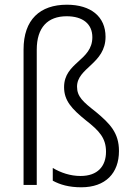

<svg xmlns="http://www.w3.org/2000/svg" viewBox="-20 -785 568 815"><path d="M428 -629C428 -714 366 -765 264 -765C150 -765 80 -702 80 -575V0H136V-574C136 -669 183 -716 263 -716C332 -716 372 -683 372 -627C372 -527 252 -521 252 -415C252 -358 284 -323 346 -273C401 -230 430 -199 430 -141C430 -79 394 -38 322 -38C278 -38 238 -52 204 -72V-18C235 -1 273 10 325 10C428 10 485 -50 485 -144C485 -221 447 -260 387 -310C332 -353 307 -375 307 -417C307 -498 428 -514 428 -629Z"/></svg>

Font: Noto Sans Gujarati SemiCondensed Light
Style: Regular
Weight: 300
Width: 4
Designer: Jelle Bosma - Monotype Design Team, Universal Thirst
Foundry: Monotype Imaging Inc.
Version: Version 2.106